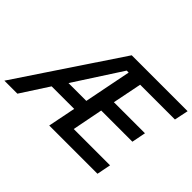

<svg xmlns="http://www.w3.org/2000/svg" viewBox="-180 -969 1241 1241"><g transform="rotate(45 440.5 -349.0)"><path d="M362 0 400 -190H194L71 0H-48L418 -698H929L909 -602H591L551 -402H835L816 -306H531L490 -96H822L803 0ZM483 -605H465L256 -282H419Z"/></g></svg>

Font: IBM Plex Sans Medium
Style: Italic
Weight: 500
Italic angle: -11.31°
Designer: Mike Abbink, Paul van der Laan, Pieter van Rosmalen
Foundry: Bold Monday
Version: Version 3.201